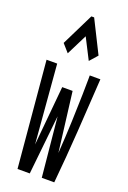

<svg xmlns="http://www.w3.org/2000/svg" viewBox="-135 -733 521 781"><g transform="rotate(20 125.0 -342.0)"><path d="M49 1 8 -457H54L82 -117L106 -374H151L183 -117Q188 -190 190.5 -257Q193 -324 194 -373.5Q195 -423 195 -442V-457H241Q234 -341 226.5 -227Q219 -113 208 1H154L129 -256L102 1ZM80 -511 50 -545 119 -685H131L201 -545L171 -511L125 -601Z"/></g></svg>

Font: Inconsolata UltraCondensed
Style: Regular
Weight: 400
Width: 1
Monospace: yes
Designer: Raph Levien, Cyreal, Brenton Simpson
Foundry: Raph Levien, Cyreal, Google
Version: Version 3.000; ttfautohint (v1.8.2.53-6de2)